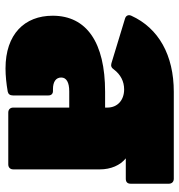

<svg xmlns="http://www.w3.org/2000/svg" viewBox="3 -643 650 696"><g transform="rotate(90 328.0 -295.0)"><path d="M313 -600C180 -600 82 -545 37 -446C32 -435 37 -426 48 -423L209 -374C219 -371 226 -374 232 -383C250 -407 275 -420 304 -420C342 -420 370 -397 370 -359V-351H313C134 -351 37 -284 37 -161C37 -59 104 10 228 10C255 10 283 7 312 2C321 0 326 -6 326 -17V-145C326 -156 320 -162 310 -162H303C276 -162 261 -173 261 -192C261 -211 279 -221 311 -221H370V-18C370 -7 377 0 388 0H576C587 0 594 -7 594 -18V-332C594 -372 579 -406 554 -426H628C640 -426 646 -432 646 -444V-582C646 -593 639 -600 628 -600Z"/></g></svg>

Font: LINE Seed Sans TH Heavy
Style: Regular
Weight: 900
Designer: Dalton Maag Ltd | Thai characters by Cadson Demak Co.,Ltd.
Foundry: Dalton Maag Ltd
Version: Version 1.003